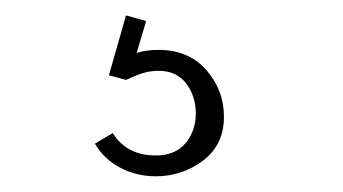

<svg xmlns="http://www.w3.org/2000/svg" viewBox="-20 -32 441 247"><path d="M142.1 70.8 120.1 64.9 142.1 -12.2 168 -4.9 155.8 36.1Q167.5 32.2 184.1 32.2Q222.7 32.2 245.4 58.1Q268.1 84 268.1 118.2Q268.1 154.3 241.2 174.6Q214.4 194.8 180.2 194.8Q155.8 194.8 134.8 183.8Q113.8 172.9 102.1 152.8L125 139.2Q143.1 168 180.2 168Q205.6 168 218.8 152.1Q231.9 136.2 231.9 113.8Q231.9 91.8 219.5 75.4Q207 59.1 184.1 59.1Q179.7 59.1 175.8 59.6Q171.9 60.1 169.4 60.5Q167 61 162.4 62.5Q157.7 64 156.5 64.5Q155.3 64.9 149.4 67.6Q143.6 70.3 142.1 70.8Z"/></svg>

Font: Rawengulk
Style: Regular
Weight: 400
Version: Version 0.92